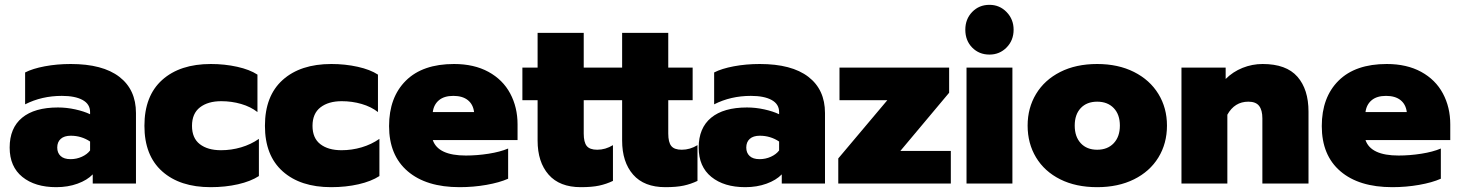

<svg xmlns="http://www.w3.org/2000/svg" viewBox="-20 -760 6045 795"><path d="M20 -149Q20 -230 71.5 -272.5Q123 -315 220 -315Q256 -315 292 -307Q328 -299 353 -287V-296Q353 -329 322 -346Q291 -363 236 -363Q153 -363 84 -328V-460Q115 -476 165.5 -485.5Q216 -495 273 -495Q405 -495 474 -442Q543 -389 543 -292V0H364V-38Q341 -14 301 0.5Q261 15 213 15Q125 15 72.5 -27.5Q20 -70 20 -149ZM353 -137V-174Q317 -198 273 -198Q246 -198 231.5 -185Q217 -172 217 -149Q217 -127 231 -114Q245 -101 272 -101Q297 -101 319 -111Q341 -121 353 -137Z M578 -239Q578 -363 651.5 -429Q725 -495 853 -495Q910 -495 962 -483.5Q1014 -472 1046 -451V-296Q1018 -318 978.5 -329.5Q939 -341 896 -341Q841 -341 808 -315.5Q775 -290 775 -239Q775 -188 807.5 -163Q840 -138 895 -138Q938 -138 978.5 -150Q1019 -162 1052 -185V-31Q1018 -9 965.5 3Q913 15 852 15Q725 15 651.5 -50.5Q578 -116 578 -239Z M1077 -239Q1077 -363 1150.5 -429Q1224 -495 1352 -495Q1409 -495 1461 -483.5Q1513 -472 1545 -451V-296Q1517 -318 1477.5 -329.5Q1438 -341 1395 -341Q1340 -341 1307 -315.5Q1274 -290 1274 -239Q1274 -188 1306.5 -163Q1339 -138 1394 -138Q1437 -138 1477.5 -150Q1518 -162 1551 -185V-31Q1517 -9 1464.5 3Q1412 15 1351 15Q1224 15 1150.5 -50.5Q1077 -116 1077 -239Z M1591 -238Q1591 -357 1660.5 -426Q1730 -495 1860 -495Q1943 -495 2002.5 -462.5Q2062 -430 2092.5 -373Q2123 -316 2123 -245V-180H1772Q1794 -116 1909 -116Q1955 -116 2003 -123.5Q2051 -131 2084 -145V-20Q2048 -4 1994 5.5Q1940 15 1883 15Q1745 15 1668 -51Q1591 -117 1591 -238ZM1943 -296Q1939 -328 1917 -345.5Q1895 -363 1857 -363Q1819 -363 1797.5 -345Q1776 -327 1772 -296Z M2206 -178V-345H2143V-480H2206V-624H2397V-480H2498V-345H2397V-207Q2397 -171 2409.5 -155.5Q2422 -140 2453 -140Q2487 -140 2518 -159V-11Q2491 2 2461 8.5Q2431 15 2385 15Q2297 15 2251.5 -37Q2206 -89 2206 -178Z M2556 -178V-345H2493V-480H2556V-624H2747V-480H2848V-345H2747V-207Q2747 -171 2759.5 -155.5Q2772 -140 2803 -140Q2837 -140 2868 -159V-11Q2841 2 2811 8.5Q2781 15 2735 15Q2647 15 2601.5 -37Q2556 -89 2556 -178Z M2873 -149Q2873 -230 2924.5 -272.5Q2976 -315 3073 -315Q3109 -315 3145 -307Q3181 -299 3206 -287V-296Q3206 -329 3175 -346Q3144 -363 3089 -363Q3006 -363 2937 -328V-460Q2968 -476 3018.5 -485.5Q3069 -495 3126 -495Q3258 -495 3327 -442Q3396 -389 3396 -292V0H3217V-38Q3194 -14 3154 0.5Q3114 15 3066 15Q2978 15 2925.5 -27.5Q2873 -70 2873 -149ZM3206 -137V-174Q3170 -198 3126 -198Q3099 -198 3084.5 -185Q3070 -172 3070 -149Q3070 -127 3084 -114Q3098 -101 3125 -101Q3150 -101 3172 -111Q3194 -121 3206 -137Z M3451 -104 3654 -345H3456V-480H3910V-376L3708 -135H3917V0H3451Z M3977 -637Q3977 -681 4005.5 -710.5Q4034 -740 4077 -740Q4119 -740 4148 -710Q4177 -680 4177 -637Q4177 -593 4148 -563.5Q4119 -534 4077 -534Q4034 -534 4005.5 -563Q3977 -592 3977 -637ZM3982 -480H4172V0H3982Z M4235 -240Q4235 -313 4270 -371Q4305 -429 4370 -462Q4435 -495 4523 -495Q4610 -495 4675.5 -462Q4741 -429 4776.5 -371Q4812 -313 4812 -240Q4812 -166 4776.5 -108Q4741 -50 4675.5 -17.5Q4610 15 4523 15Q4435 15 4370 -17.5Q4305 -50 4270 -108Q4235 -166 4235 -240ZM4617 -240Q4617 -286 4591.5 -312.5Q4566 -339 4523 -339Q4480 -339 4455 -312.5Q4430 -286 4430 -240Q4430 -194 4455 -167Q4480 -140 4523 -140Q4566 -140 4591.5 -167Q4617 -194 4617 -240Z M4872 -480H5055V-433Q5085 -463 5125 -479Q5165 -495 5208 -495Q5306 -495 5352 -442.5Q5398 -390 5398 -298V0H5207V-270Q5207 -304 5193.5 -321.5Q5180 -339 5149 -339Q5092 -339 5062 -285V0H4872Z M5453 -238Q5453 -357 5522.5 -426Q5592 -495 5722 -495Q5805 -495 5864.5 -462.5Q5924 -430 5954.5 -373Q5985 -316 5985 -245V-180H5634Q5656 -116 5771 -116Q5817 -116 5865 -123.5Q5913 -131 5946 -145V-20Q5910 -4 5856 5.5Q5802 15 5745 15Q5607 15 5530 -51Q5453 -117 5453 -238ZM5805 -296Q5801 -328 5779 -345.5Q5757 -363 5719 -363Q5681 -363 5659.5 -345Q5638 -327 5634 -296Z"/></svg>

Font: Readiness ExtraBold
Style: Regular
Weight: 800
Designer: Katatrad Team
Foundry: CadsonDemak
Version: Version 1.00;January 16, 2020;FontCreator 12.0.0.2550 64-bit